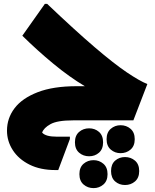

<svg xmlns="http://www.w3.org/2000/svg" viewBox="-20 -620 799 989"><path d="M356 0Q275 0 240 19.5Q205 39 197 63Q215 84 272 84H340V96L280 256H266Q188 256 132 228Q76 200 46 153.5Q16 107 16 53Q16 -11 55 -62.5Q94 -114 174 -145Q254 -176 375 -176H417Q338 -223 254.5 -292Q171 -361 95 -436L211 -600H223Q367 -463 467 -377.5Q567 -292 633 -247.5Q699 -203 739 -187L667 0ZM529 97Q529 62 550.5 43.5Q572 25 601 25Q631 25 652.5 43.5Q674 62 674 97Q674 132 652.5 150.5Q631 169 601 169Q572 169 550.5 150.5Q529 132 529 97ZM366 113Q366 78 387.5 59.5Q409 41 439 41Q469 41 490 59.5Q511 78 511 113Q511 148 490 166.5Q469 185 439 185Q409 185 387.5 166.5Q366 148 366 113ZM552 261Q552 226 573 207.5Q594 189 624 189Q654 189 675.5 207.5Q697 226 697 261Q697 296 675.5 314.5Q654 333 624 333Q594 333 573 314.5Q552 296 552 261ZM389 277Q389 242 410.5 223.5Q432 205 462 205Q491 205 512.5 223.5Q534 242 534 277Q534 312 512.5 330.5Q491 349 462 349Q432 349 410.5 330.5Q389 312 389 277Z"/></svg>

Font: Kufam Black
Style: Italic
Weight: 900
Italic angle: -11°
Designer: Artur Schmal
Foundry: Original Type
Version: Version 1.301; ttfautohint (v1.8.3)